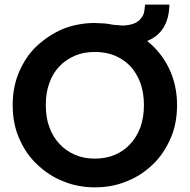

<svg xmlns="http://www.w3.org/2000/svg" viewBox="-20 -808 825 835"><path d="M750 -351.1Q750 -270 722.2 -207Q692.4 -138.7 646 -94.2Q595.2 -44.9 532.2 -20Q468.3 6.8 393.1 6.8Q317.9 6.8 253.9 -20Q190.9 -44.9 140.1 -94.2Q92.8 -138.2 63 -207Q35.2 -270 35.2 -351.1Q35.2 -430.7 63 -495.1Q92.8 -564 140.1 -607.9Q192.4 -656.2 253.9 -682.1Q318.8 -708 393.1 -708Q406.7 -708 433.1 -706.1Q452.1 -704.6 472.2 -700.2L498 -698.2Q511.2 -696.8 513.2 -696.8Q542.5 -698.2 561 -705.1Q579.6 -712.4 589.8 -724.1Q602.5 -738.8 606 -752Q608.9 -763.7 610.8 -788.1H716.8Q713.9 -667 620.1 -629.9Q680.7 -581.1 714.8 -511.2Q750 -438 750 -351.1ZM179.2 -351.1Q179.2 -294.9 194.8 -254.9Q209 -213.9 238.8 -182.1Q266.1 -152.3 306.2 -134.8Q344.2 -118.2 393.1 -118.2Q440.4 -118.2 480 -134.8Q519.5 -151.9 546.9 -182.1Q573.2 -210 590.8 -254.9Q606 -299.3 606 -351.1Q606 -402.3 590.8 -446.8Q572.8 -492.7 546.9 -520Q519.5 -548.8 480 -565.9Q441.4 -582 393.1 -582Q343.3 -582 306.2 -565.9Q265.6 -548.3 238.8 -520Q209 -488.8 194.8 -446.8Q179.2 -406.7 179.2 -351.1Z"/></svg>

Font: PoppinsZ SemiBold
Style: Regular
Weight: 600
Designer: Ninad Kale (Devanagari), Jonny Pinhorn (Latin)
Foundry: Indian Type Foundry
Version: Version 3.002;FEAKit 1.0